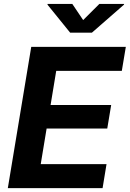

<svg xmlns="http://www.w3.org/2000/svg" viewBox="-20 -969 668 989"><path d="M20.3 0 140.9 -727.5H628.1L607.5 -604.1H269.6L240.6 -428.2H552.7L532.5 -306.9H220.1L189.8 -123.5H528.7L508.4 0ZM352.5 -948.7 408.4 -865.6 491.7 -948.7H619.4L618.7 -945.1L453.5 -800.8H341.3L224.5 -945.1L225.2 -948.7Z"/></svg>

Font: Inter Variable
Style: Italic
Weight: 400
Italic angle: -9.39999°
Designer: Rasmus Andersson
Foundry: rsms
Version: Version 4.001;git-9221beed3